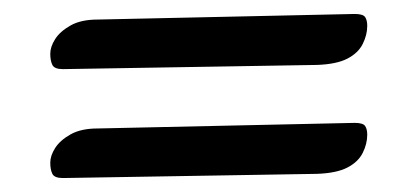

<svg xmlns="http://www.w3.org/2000/svg" viewBox="-20 -416 590 275"><path d="M488 -240Q500 -240 503 -235.5Q506 -231 506 -223Q506 -210 499.5 -197Q493 -184 477.5 -176Q462 -168 434 -167L70 -161Q58 -161 55 -167Q52 -173 52 -183Q52 -193 59 -204Q66 -215 81 -223.5Q96 -232 120 -232ZM488 -396Q500 -396 503 -391.5Q506 -387 506 -379Q506 -366 499.5 -353Q493 -340 477.5 -332Q462 -324 434 -323L70 -317Q58 -317 55 -323Q52 -329 52 -339Q52 -349 59 -360Q66 -371 81 -379.5Q96 -388 120 -388Z"/></svg>

Font: Alkatra
Style: Regular
Weight: 400
Designer: Suman Bhandary
Version: Version 1.100;gftools[0.9.22]